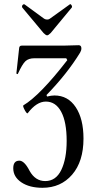

<svg xmlns="http://www.w3.org/2000/svg" viewBox="-20 -880 473 913"><path d="M187 -723 86 -844Q84 -847 85 -851.5Q86 -856 90 -858.5Q94 -861 97 -859L190 -791Q197 -787 204 -787Q212 -787 217 -791L313 -860Q315 -861 318 -858Q321 -855 322 -851Q323 -847 322 -845L221 -723Q210 -712 204 -712Q198 -712 187 -723ZM182 13Q120 13 81.5 -13Q43 -39 43 -80Q43 -116 72 -116Q96 -116 121 -67Q148 -19 195 -19Q246 -19 271.5 -72Q297 -125 297 -210Q297 -300 271 -348.5Q245 -397 198 -397Q154 -397 112 -342Q109 -337 99 -354Q87 -376 91 -379Q170 -426 300 -594L295 -603H144Q116 -603 101 -589Q86 -575 65 -529Q64 -527 61 -528Q58 -529 58 -532L71 -651Q72 -663 83 -663H280Q292 -663 316.5 -664Q341 -665 354 -665Q367 -665 367 -650Q367 -640 361 -630Q300 -530 201 -428L204 -421Q224 -426 239 -426Q303 -426 340 -370.5Q377 -315 377 -221Q377 -112 323 -49.5Q269 13 182 13Z"/></svg>

Font: Junicode Cond Light
Style: Regular
Weight: 300
Width: 3
Designer: Peter S. Baker
Version: Version 2.201